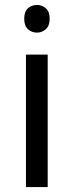

<svg xmlns="http://www.w3.org/2000/svg" viewBox="-20 -757 298 777"><path d="M173 -536V0H85V-536ZM130 -737Q150 -737 165.5 -723.5Q181 -710 181 -681Q181 -653 165.5 -639Q150 -625 130 -625Q108 -625 93 -639Q78 -653 78 -681Q78 -710 93 -723.5Q108 -737 130 -737Z"/></svg>

Font: hin115
Style: Book
Weight: 400
Designer: Jelle Bosma - Monotype Design Team
Foundry: Monotype Imaging Inc.
Version: Version 2.003